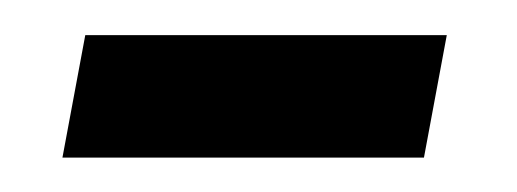

<svg xmlns="http://www.w3.org/2000/svg" viewBox="-20 -326 299 111"><path d="M16.1 -234.9 29.3 -305.7H238.3L225.1 -234.9Z"/></svg>

Font: Open Sans Condensed
Style: Italic
Weight: 400
Width: 3
Italic angle: -12°
Designer: Monotype Design Team
Foundry: Monotype Imaging Inc.
Version: Version 3.000